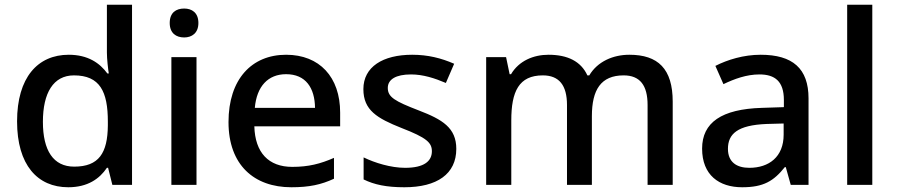

<svg xmlns="http://www.w3.org/2000/svg" viewBox="-20 -831 3783 810"><path d="M268 -41C350 -41 400 -77 431 -123H436L454 -51H537V-811H431V-609C431 -582 436 -539 439 -521H433C401 -565 351 -600 270 -600C139 -600 52 -504 52 -319C52 -135 138 -41 268 -41ZM293 -128C205 -128 161 -196 161 -317C161 -439 205 -513 292 -513C402 -513 435 -444 435 -318V-302C434 -185 397 -128 293 -128Z M757 -795C723 -795 696 -778 696 -734C696 -691 723 -673 757 -673C789 -673 817 -691 817 -734C817 -778 789 -795 757 -795ZM809 -590H703V-51H809Z M1187 -600C1042 -600 944 -497 944 -316C944 -135 1052 -41 1209 -41C1285 -41 1335 -52 1389 -77V-165C1332 -140 1282 -127 1213 -127C1113 -127 1056 -187 1053 -298H1415V-356C1415 -506 1328 -600 1187 -600ZM1187 -518C1270 -518 1308 -460 1309 -376H1055C1063 -467 1111 -518 1187 -518Z M1905 -203C1905 -292 1846 -327 1747 -365C1646 -404 1616 -421 1616 -460C1616 -496 1650 -517 1714 -517C1765 -517 1814 -501 1861 -481L1896 -562C1841 -586 1785 -600 1719 -600C1595 -600 1513 -549 1513 -455C1513 -366 1571 -332 1674 -291C1780 -250 1802 -229 1802 -193C1802 -151 1769 -123 1689 -123C1629 -123 1561 -144 1514 -167V-74C1559 -52 1610 -41 1686 -41C1824 -41 1905 -97 1905 -203Z M2635 -600C2567 -600 2501 -572 2466 -513H2458C2431 -572 2375 -600 2294 -600C2230 -600 2169 -574 2136 -518H2130L2115 -590H2031V-51H2137V-323C2137 -445 2169 -513 2270 -513C2339 -513 2372 -471 2372 -388V-51H2477V-341C2477 -452 2515 -513 2611 -513C2680 -513 2712 -471 2712 -388V-51H2818V-402C2818 -541 2756 -600 2635 -600Z M3189 -600C3117 -600 3049 -579 2998 -553L3032 -476C3078 -498 3129 -517 3184 -517C3249 -517 3287 -488 3287 -409V-379L3195 -376C3024 -371 2942 -314 2942 -204C2942 -92 3014 -41 3111 -41C3201 -41 3244 -67 3291 -126H3295L3316 -51H3391V-416C3391 -542 3324 -600 3189 -600ZM3214 -308 3286 -310V-263C3286 -169 3224 -123 3141 -123C3088 -123 3051 -147 3051 -203C3051 -266 3091 -303 3214 -308Z M3660 -51V-811H3554V-51Z"/></svg>

Font: Noto Sans Tamil UI Medium
Style: Regular
Weight: 500
Designer: Jelle Bosma - Monotype Design Team
Foundry: Monotype Imaging Inc.
Version: Version 2.004